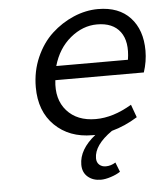

<svg xmlns="http://www.w3.org/2000/svg" viewBox="-52 -568 705 821"><g transform="rotate(-5 300.0 -158.0)"><path d="M570.8 -234.9H190.9Q181.2 -153.3 225.1 -103.8Q269 -54.2 349.1 -54.2Q423.8 -54.2 503.9 -102.1L523.9 -46.9Q469.7 -13.2 413.1 2Q335 56.6 335 112.8Q335 130.9 346.2 140.9Q357.4 150.9 374 150.9Q396 150.9 416 138.2L432.1 179.2Q415.5 190.4 391.1 198.2Q366.7 206.1 348.1 206.1Q314 206.1 292 187Q270 168 270 134.8Q270 69.8 340.8 13.2H328.1Q229.5 13.2 167.2 -47.6Q105 -108.4 105 -211.9Q105 -280.8 131.1 -340.1Q157.2 -399.4 199.5 -438.5Q241.7 -477.5 293.9 -499.8Q346.2 -522 398.9 -522Q488.3 -522 537.1 -469.2Q585.9 -416.5 585.9 -327.1Q585.9 -281.2 570.8 -234.9ZM389.2 -457Q327.6 -457 274.4 -413.1Q221.2 -369.1 200.2 -294.9H507.8Q520 -372.6 488.5 -414.8Q457 -457 389.2 -457Z"/></g></svg>

Font: Office Code Pro D Italic
Style: Regular
Weight: 400
Italic angle: -9°
Designer: Nathan Rutzky & Paul D. Hunt
Foundry: Adobe Systems Incorporated
Version: Version 1.004;PS 001.004;hotconv 1.0.70;makeotf.lib2.5.58329